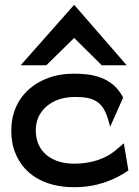

<svg xmlns="http://www.w3.org/2000/svg" viewBox="-20 -769 579 800"><path d="M173 -497 289 -611 404 -497H508L289 -749L66 -497ZM515 -59 496 -172 456 -138C417 -108 361 -87 289 -87C195 -87 129 -137 129 -226C129 -246 133 -264 140 -281C163 -329 213 -365 294 -365C372 -365 408 -345 430 -273L439 -241L493 -362L490 -368C445 -450 360 -462 289 -462C248 -462 212 -456 178 -443C91 -410 27 -336 27 -225C27 -192 32 -160 44 -131C77 -48 158 11 289 11C387 11 461 -21 515 -59Z"/></svg>

Font: Charger
Style: ExBd
Weight: 400
Designer: Jasper
Foundry: Cannot Into Space Fonts
Version: Version 0.99